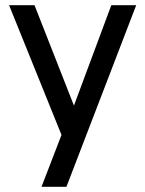

<svg xmlns="http://www.w3.org/2000/svg" viewBox="-20 -520 560 740"><path d="M217 0 15 -500H113L265 -113L409 -500H505L236 200H140Z"/></svg>

Font: PT Root UI Web Medium
Style: Regular
Weight: 500
Designer: Vitaly Kuzmin
Foundry: ParaType Ltd.
Version: Version 1.001W